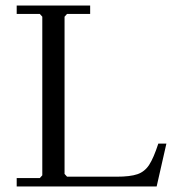

<svg xmlns="http://www.w3.org/2000/svg" viewBox="-20 -670 623 690"><path d="M40 0V-30H123L132 -40V-610L123 -620H40V-650H304V-620H221L212 -610V-45L221 -35H399Q448 -35 474 -44Q500 -53 516 -77.5Q532 -102 549 -154H578L543 0Z"/></svg>

Font: EB Squaramond
Style: Regular
Weight: 400
Designer: Jake Brussel Faria
Foundry: Jake Brussel Faria
Version: Version 0.002